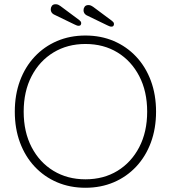

<svg xmlns="http://www.w3.org/2000/svg" viewBox="-20 -878 808 908"><path d="M718 -350Q718 -270 693.5 -204Q669 -138 624 -90Q579 -42 518 -16Q457 10 384 10Q311 10 250 -16Q189 -42 144 -90Q99 -138 74.5 -204Q50 -270 50 -350Q50 -430 74.5 -496Q99 -562 144 -610Q189 -658 250 -684Q311 -710 384 -710Q457 -710 518 -684Q579 -658 624 -610Q669 -562 693.5 -496Q718 -430 718 -350ZM676 -350Q676 -446 638.5 -518Q601 -590 535.5 -630Q470 -670 384 -670Q299 -670 233 -630Q167 -590 129.5 -518Q92 -446 92 -350Q92 -254 129.5 -182Q167 -110 233 -70Q299 -30 384 -30Q470 -30 535.5 -70Q601 -110 638.5 -182Q676 -254 676 -350ZM352 -756Q346 -756 341 -758.5Q336 -761 331 -763L234 -810Q220 -818 220 -834Q220 -843 225.5 -850.5Q231 -858 243 -858Q250 -858 255.5 -855.5Q261 -853 265 -850L355 -783Q359 -780 361.5 -776.5Q364 -773 364 -768Q364 -764 361.5 -760Q359 -756 352 -756ZM507 -752Q501 -752 496 -754.5Q491 -757 486 -759L389 -806Q375 -814 375 -830Q375 -839 380.5 -846.5Q386 -854 398 -854Q405 -854 410.5 -851.5Q416 -849 420 -846L510 -779Q514 -776 516.5 -772.5Q519 -769 519 -764Q519 -760 516.5 -756Q514 -752 507 -752Z"/></svg>

Font: Quicksand Light Light
Style: Regular
Weight: 300
Version: Version 3.006